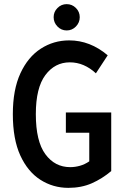

<svg xmlns="http://www.w3.org/2000/svg" viewBox="-20 -896 612 927"><path d="M42 -345Q42 -463 78.5 -542Q115 -621 177 -661Q239 -701 314 -701Q415 -701 500 -629L443 -542Q415 -568 383.5 -581.5Q352 -595 317 -595Q245 -595 199 -533.5Q153 -472 153 -345Q153 -214 199 -151.5Q245 -89 319 -89Q342 -89 365.5 -95.5Q389 -102 411 -117V-255H298V-353H517V-70Q473 -33 423 -11Q373 11 310 11Q236 11 175 -28Q114 -67 78 -145.5Q42 -224 42 -345ZM239 -813Q239 -839 257.5 -857.5Q276 -876 302 -876Q328 -876 346.5 -857.5Q365 -839 365 -813Q365 -787 346.5 -768Q328 -749 302 -749Q276 -749 257.5 -768Q239 -787 239 -813Z"/></svg>

Font: Radio Canada Condensed Medium
Style: Regular
Weight: 500
Width: 3
Designer: Charles Daoud, Etienne Aubert Bonn, Alexandre Saumier Demers, Jacques Le Bailly
Foundry: Radio-Canada
Version: Version 2.104; ttfautohint (v1.8.4.7-5d5b);gftools[0.9.28.de